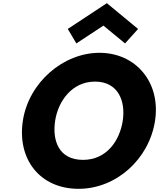

<svg xmlns="http://www.w3.org/2000/svg" viewBox="-20 -1172 1000 1207"><path d="M326.7 -413C345.5 -536 432.3 -659 577.3 -659C723.3 -659 770.5 -536 751.7 -413C732.9 -290 652.1 -167 502.1 -167C348.1 -167 307.9 -290 326.7 -413ZM123.7 -413C86.8 -172 230.2 15 474.2 15C711.2 15 917.8 -172 954.7 -413C991.6 -654 834 -840 605 -840C378 -840 160.6 -654 123.7 -413ZM406 -990 460.1 -899 630.2 -1011 766.1 -899 848 -990 651.8 -1152Z"/></svg>

Font: Sztylet
Style: BdObl
Weight: 700
Foundry: Cannot Into Space Fonts, PlusOne Fonts
Version: Version 0.12